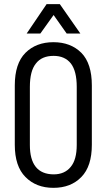

<svg xmlns="http://www.w3.org/2000/svg" viewBox="-20 -904 518 932"><path d="M51.8 -201.2V-489.3Q51.8 -595.7 103.5 -647.5Q155.3 -699.2 239.3 -699.2Q323.2 -699.2 375 -647.5Q425.8 -595.7 425.8 -489.3V-201.2Q425.8 -96.7 375 -44.9Q324.2 7.8 239.3 7.8Q155.3 7.8 103.5 -44.9Q51.8 -96.7 51.8 -201.2ZM352.5 -200.2V-482.4Q352.5 -558.6 324.2 -595.7Q294.9 -632.8 240.2 -632.8Q182.6 -632.8 154.3 -595.7Q125 -559.6 125 -482.4V-200.2Q125 -58.6 240.2 -57.6Q293.9 -57.6 323.2 -93.8Q352.5 -128.9 352.5 -200.2ZM206.1 -883.8H270.5L370.1 -741.2H303.7L240.2 -831.1L175.8 -741.2H109.4Z"/></svg>

Font: Dinish Condensed
Style: Regular
Weight: 400
Width: 3
Designer: Bert Driehuis
Foundry: Playbeing
Version: Version 3.006; git-39231f3c-release